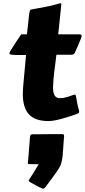

<svg xmlns="http://www.w3.org/2000/svg" viewBox="-20 -708 515 1163"><path d="M321.8 -376.5Q314.9 -325.2 308.8 -274.2Q302.7 -223.1 301.3 -178.7Q301.3 -159.7 304.2 -147Q307.1 -134.3 312.7 -127Q318.4 -119.6 326.2 -116.5Q334 -113.3 343.8 -113.3Q359.4 -113.3 377.9 -117.9Q396.5 -122.6 415 -129.9Q420.9 -132.3 425 -133.5Q429.2 -134.8 432.1 -134.8Q437 -134.8 438.7 -130.4Q440.4 -126 442.1 -115Q443.8 -104 447.3 -85.4Q450.7 -66.9 458.5 -38.6Q459 -36.1 459.2 -34.4Q459.5 -32.7 459.5 -31.2Q459.5 -24.4 454.3 -21.5Q449.2 -18.6 437.5 -14.6Q417.5 -7.8 395.3 -0.7Q373 6.3 351.3 12.2Q329.6 18.1 309.6 21.7Q289.6 25.4 274.4 25.4Q192.9 25.4 155.5 -15.1Q118.2 -55.7 118.2 -138.7Q118.2 -152.8 119.1 -167.7Q120.1 -182.6 121.6 -198.7Q126.5 -247.6 130.1 -291.3Q133.8 -335 137.7 -375H86.4Q60.1 -375 48.3 -377.2Q36.6 -379.4 36.6 -386.2Q36.6 -388.2 41.5 -396.7Q46.4 -405.3 54 -417.2Q61.5 -429.2 70.3 -442.9Q79.1 -456.5 87.2 -468.5Q95.2 -480.5 101.1 -489.3Q106.9 -498 108.4 -500H143.1Q147.5 -537.1 150.1 -562.3Q152.8 -587.4 154.5 -604Q156.2 -620.6 157.7 -629.6Q159.2 -638.7 160.9 -643.1Q162.6 -647.5 165.3 -648.7Q168 -649.9 172.4 -650.9Q194.3 -655.3 214.8 -658.9Q235.4 -662.6 255.9 -666.5Q276.4 -670.4 297.6 -675.5Q318.8 -680.7 341.8 -687.5Q343.3 -687.5 343.8 -687.7Q344.2 -688 345.7 -688Q351.6 -688 351.6 -684.1V-683.1Q349.1 -656.2 344 -608.4Q338.9 -560.5 332.5 -500H463.4Q467.3 -500 470.9 -497.3Q474.6 -494.6 474.6 -488.3Q474.6 -485.8 468.8 -470.7Q462.9 -455.6 452.1 -431.2L434.6 -391.6Q431.2 -384.3 427.5 -380.9Q423.8 -377.4 412.6 -376.5ZM235.4 433.6Q230 430.7 226.8 429.4Q223.6 428.2 218 425.3Q212.4 422.4 201.4 416.7Q190.4 411.1 169.4 399.4Q153.8 391.1 153.8 385.7Q153.8 384.3 155.3 381.8Q169.4 359.9 184.8 335.7Q200.2 311.5 214.4 286.6L172.9 286.1H164.1Q157.2 286.1 152.8 285.4Q148.4 284.7 148.4 281.2V280.3Q150.4 259.3 151.6 247.3Q152.8 235.4 153.3 228.8Q153.8 222.2 154.1 219.2Q154.3 216.3 154.5 213.9Q154.8 211.4 155 208Q155.3 204.6 155.8 196.3Q156.2 188 157.5 173.6Q158.7 159.2 160.6 135.3Q161.6 119.1 163.8 112.8Q166 106.4 174.8 105.5Q196.8 105.5 220.7 105.2Q244.6 105 268.3 104.7Q292 104.5 315.2 104.5Q338.4 104.5 359.9 104.5Q368.2 104.5 368.2 116.2L359.4 235.4Q357.9 246.6 356.7 253.9Q355.5 261.2 354.2 267.3Q353 273.4 351.3 279.3Q349.6 285.2 347.2 293Q344.2 299.8 337.4 310.8Q330.6 321.8 321.8 334.5Q313 347.2 303.5 360.1Q293.9 373 285.6 384.5Q277.3 396 271 404.3Q264.6 412.6 262.7 415.5Q261.2 417.5 259 420.7Q256.8 423.8 253.9 427Q251 430.2 247.6 432.6Q244.1 435.1 240.7 435.1Q238.3 435.1 235.4 433.6Z"/></svg>

Font: Carter One
Style: Regular
Weight: 400
Designer: vernon adams
Foundry: vernon adams
Version: Version 1.000